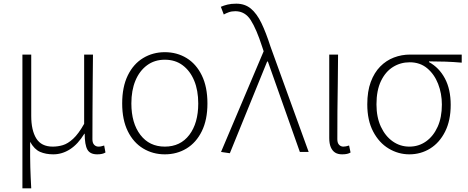

<svg xmlns="http://www.w3.org/2000/svg" viewBox="-20 -827 2546 1045"><path d="M102 198V-530H150V-196Q150 -118 177.5 -73.5Q205 -29 267 -29Q295 -29 322 -37Q349 -45 378 -71.5Q407 -98 438 -153V-530H486Q485 -452 484.5 -375Q484 -298 483.5 -221.5Q483 -145 483 -69Q483 -49 492.5 -39Q502 -29 516 -29Q524 -29 530.5 -30.5Q537 -32 547 -35L554 3Q546 8 535 10.5Q524 13 509 13Q470 13 455.5 -13Q441 -39 441 -99H439Q404 -42 361 -14.5Q318 13 270 13Q229 13 198 -0.5Q167 -14 144 -55Q144 -10 144 23Q144 56 145 83.5Q146 111 147 138Q148 165 150 198Z M877 13Q812 13 759 -19Q706 -51 675.5 -113Q645 -175 645 -264Q645 -354 675.5 -416.5Q706 -479 759 -511Q812 -543 877 -543Q943 -543 995.5 -511Q1048 -479 1078.5 -416.5Q1109 -354 1109 -264Q1109 -175 1078.5 -113Q1048 -51 995.5 -19Q943 13 877 13ZM877 -29Q962 -29 1010.5 -93Q1059 -157 1059 -264Q1059 -335 1037 -388Q1015 -441 974.5 -471.5Q934 -502 877 -502Q821 -502 780 -471.5Q739 -441 717 -388Q695 -335 695 -264Q695 -157 744 -93Q793 -29 877 -29Z M1231 7 1183 0 1415 -548 1406 -575Q1376 -668 1345 -717Q1314 -766 1261 -766Q1241 -766 1225.5 -760.5Q1210 -755 1198 -748L1182 -790Q1198 -797 1218 -802Q1238 -807 1266 -807Q1313 -807 1345.5 -780Q1378 -753 1403 -701Q1428 -649 1452 -574L1660 0H1612L1438 -492H1434Z M1842 13Q1819 13 1804 3.5Q1789 -6 1780.5 -25.5Q1772 -45 1772 -76V-530H1820Q1820 -452 1818.5 -375Q1817 -298 1816.5 -221.5Q1816 -145 1816 -69Q1816 -49 1825.5 -39Q1835 -29 1849 -29Q1856 -29 1863 -30.5Q1870 -32 1880 -35L1888 3Q1880 8 1869 10.5Q1858 13 1842 13Z M2208 13Q2148 13 2095.5 -18.5Q2043 -50 2011 -111Q1979 -172 1979 -259Q1979 -330 1998 -381Q2017 -432 2049.5 -465Q2082 -498 2124 -514Q2166 -530 2212 -530H2493V-486Q2447 -490 2404 -491.5Q2361 -493 2315 -493V-489Q2370 -459 2401.5 -400Q2433 -341 2433 -256Q2433 -171 2402.5 -110.5Q2372 -50 2321 -18.5Q2270 13 2208 13ZM2208 -29Q2259 -29 2299 -57.5Q2339 -86 2362 -137Q2385 -188 2385 -258Q2385 -318 2364.5 -370.5Q2344 -423 2305 -455.5Q2266 -488 2210 -488Q2160 -488 2119 -462.5Q2078 -437 2053.5 -386Q2029 -335 2029 -259Q2029 -189 2053 -137.5Q2077 -86 2117.5 -57.5Q2158 -29 2208 -29Z"/></svg>

Font: Noto Sans JP ExtraLight
Style: Regular
Weight: 250
Designer: Ryoko NISHIZUKA  (kana, bopomofo & ideographs); Paul D. Hunt (Latin, Greek & Cyrillic); Sandoll Communications , Soo-you
Foundry: Adobe
Version: Version 2.004-H2;hotconv 1.0.118;makeotfexe 2.5.65603